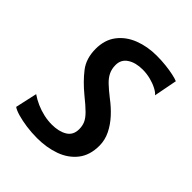

<svg xmlns="http://www.w3.org/2000/svg" viewBox="-167 -662 768 768"><g transform="rotate(45 217.0 -278.0)"><path d="M169 8Q138.5 8 108.2 3.8Q78 -0.5 55 -7.2Q32 -14 22 -21.5L42.5 -114Q60.5 -101.5 82 -92Q103.5 -82.5 126.8 -77.2Q150 -72 172.5 -72Q212.5 -72 238 -87.5Q263.5 -103 263.5 -136.5Q263.5 -155 257 -170.2Q250.5 -185.5 232.8 -203.2Q215 -221 182 -247.5Q139 -283 110.8 -319.5Q82.5 -356 82.5 -410.5Q82.5 -461.5 108.8 -495.8Q135 -530 178.8 -547Q222.5 -564 275 -564Q302.5 -564 327.2 -561.2Q352 -558.5 371.5 -554.2Q391 -550 401 -545.5L382 -447Q374.5 -456.5 357.5 -465.2Q340.5 -474 318.8 -479.5Q297 -485 274.5 -485Q235 -485 209.8 -468.5Q184.5 -452 184.5 -421Q184.5 -399 193 -381.5Q201.5 -364 218.8 -347.8Q236 -331.5 261.5 -311.5Q290.5 -290 314.5 -264Q338.5 -238 353 -208.5Q367.5 -179 367.5 -147Q367.5 -93.5 340.5 -59Q313.5 -24.5 268.5 -8.2Q223.5 8 169 8Z"/></g></svg>

Font: Koeln Type Sans
Style: Italic
Weight: 400
Italic angle: -7.5°
Designer: Eben Sorkin
Foundry: Eben Sorkin
Version: Version 2.001